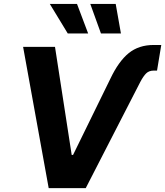

<svg xmlns="http://www.w3.org/2000/svg" viewBox="-20 -969 851 989"><path d="M548.6 -563.7Q591 -653 642.9 -695.2Q694.8 -737.3 771.4 -737.3H810.7L788.9 -605.4H772.2Q747.4 -605.4 732.7 -590.8Q718 -576.2 702.4 -546.4L421.7 0H230.8L99 -727.5H263.3L349.3 -171H356.3ZM500 -796.7 445.1 -948.7H576L602.9 -796.7ZM329 -796.7 236.6 -948.7H376.7L434 -796.7Z"/></svg>

Font: Inter Variable
Style: Italic
Weight: 400
Italic angle: -9.39999°
Designer: Rasmus Andersson
Foundry: rsms
Version: Version 4.001;git-9221beed3